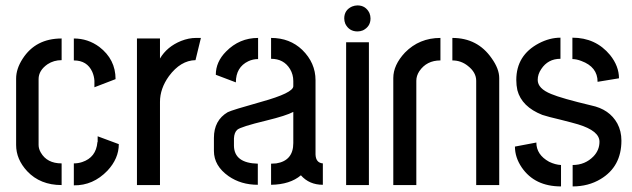

<svg xmlns="http://www.w3.org/2000/svg" viewBox="-20 -667 2279 692"><path d="M38.1 -144.5Q38.1 -92.8 78.1 -49.8Q125 0 202.1 0V-78.1Q149.4 -78.1 127 -117.2Q119.1 -130.9 119.1 -144.5V-381.8Q119.1 -413.1 151.4 -435.5Q173.8 -450.2 202.1 -450.2V-528.3Q108.4 -528.3 61.5 -455.1Q38.1 -418.9 38.1 -383.8ZM246.1 -449.2Q293.9 -449.2 312.5 -408.2Q319.3 -392.6 320.3 -376V-352.5L396.5 -381.8Q396.5 -453.1 337.9 -498Q296.9 -528.3 246.1 -528.3ZM246.1 1Q315.4 2 367.2 -51.8Q408.2 -95.7 408.2 -147.5L332 -175.8Q332 -174.8 332 -173.8Q332 -172.9 332 -169.9Q332 -167 332 -165Q332 -163.1 332 -160.6Q332 -158.2 332 -156.2L331.1 -154.3Q326.2 -99.6 276.4 -83Q261.7 -78.1 246.1 -78.1Z M473.6 0V-528.3H556.6V-456.1Q582 -499 632.8 -519.5Q660.2 -530.3 686.5 -530.3H704.1L684.6 -450.2Q630.9 -449.2 588.9 -392.6Q556.6 -347.7 556.6 -299.8V0Z M751 -123Q751 -69.3 803.7 -32.2Q848.6 -1 909.2 -1V-77.1Q824.2 -79.1 823.2 -141.6V-168Q824.2 -189.5 835 -199.2Q846.7 -210 939.5 -232.4Q1011.7 -250 1037.1 -263.7V-151.4Q1037.1 -87.9 975.6 -78.1Q965.8 -77.1 957 -77.1V-1Q1025.4 -2 1064.5 -35.2Q1094.7 -1 1143.6 -1V-78.1Q1118.2 -80.1 1117.2 -110.4V-377.9Q1117.2 -440.4 1069.3 -487.3Q1024.4 -530.3 957 -530.3V-455.1Q1002.9 -455.1 1025.4 -418Q1037.1 -398.4 1037.1 -375V-356.4Q1037.1 -332 920.9 -299.8Q816.4 -270.5 800.8 -262.7Q751 -233.4 751 -169.9ZM757.8 -397.5 830.1 -370.1Q830.1 -424.8 875 -446.3Q891.6 -454.1 910.2 -454.1V-530.3Q842.8 -530.3 794.9 -481.4Q757.8 -444.3 757.8 -397.5Z M1220.7 -600.6Q1220.7 -630.9 1249 -643.6Q1258.8 -647.5 1268.6 -647.5Q1297.9 -647.5 1311.5 -620.1Q1315.4 -610.4 1315.4 -600.6Q1315.4 -571.3 1288.1 -557.6Q1278.3 -553.7 1268.6 -553.7Q1238.3 -553.7 1224.6 -581.1Q1220.7 -590.8 1220.7 -600.6ZM1227.5 0V-514.6H1309.6V0Z M1397.5 0V-385.7Q1397.5 -432.6 1439.5 -477.5Q1491.2 -530.3 1567.4 -530.3V-449.2Q1517.6 -449.2 1491.2 -410.2Q1480.5 -393.6 1480.5 -376V0ZM1610.4 -449.2V-530.3Q1701.2 -530.3 1752 -457Q1779.3 -418.9 1779.3 -385.7V0H1696.3V-376Q1696.3 -406.2 1666 -429.7Q1641.6 -449.2 1610.4 -449.2Z M1835.9 -138.7 1913.1 -153.3Q1913.1 -109.4 1959 -84Q1981.4 -73.2 2002 -72.3V4.9Q1907.2 4.9 1860.4 -63.5Q1835.9 -99.6 1835.9 -138.7ZM1840.8 -378.9Q1840.8 -467.8 1921.9 -510.7Q1960.9 -531.2 2000 -531.2V-455.1Q1955.1 -455.1 1930.7 -418Q1918 -399.4 1918 -378.9Q1918 -347.7 1966.8 -328.1Q2003.9 -312.5 2110.4 -287.1Q2176.8 -273.4 2205.1 -221.7Q2219.7 -194.3 2219.7 -160.2Q2219.7 -66.4 2144.5 -21.5Q2100.6 4.9 2043.9 4.9V-72.3Q2088.9 -72.3 2119.1 -103.5Q2140.6 -126 2140.6 -156.2Q2140.6 -195.3 2063.5 -218.8Q2043.9 -224.6 2001 -235.4Q1955.1 -246.1 1934.6 -252.9Q1860.4 -282.2 1844.7 -341.8Q1840.8 -359.4 1840.8 -378.9ZM2043 -454.1V-531.2Q2127 -531.2 2178.7 -468.8Q2210.9 -428.7 2210.9 -384.8L2133.8 -372.1Q2133.8 -425.8 2075.2 -447.3Q2057.6 -454.1 2043 -454.1Z"/></svg>

Font: Post No Bills Colombo SemiBold
Style: Regular
Weight: 600
Designer: Kosala Senevirathne, Siva Puranthara, Lasantha Premarathna, Tharique Azeez
Foundry: Mooniak
Version: Version 1.220 ; ttfautohint (v1.6)